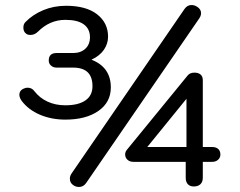

<svg xmlns="http://www.w3.org/2000/svg" viewBox="-20 -732 954 764"><path d="M258 -21Q258 -32 265 -42L714 -696Q725 -712 742 -712Q753 -712 763 -706Q780 -696 780 -680Q780 -669 773 -659L323 -4Q312 12 294 12Q282 12 272 5Q258 -4 258 -21ZM66 -331Q57 -344 57 -355Q57 -370 71 -378Q81 -383 90 -383Q107 -383 117 -369Q138 -342 169.5 -327.5Q201 -313 240 -313Q292 -313 320 -332.5Q348 -352 348 -389Q348 -463 271 -463H205Q192 -463 183 -471Q174 -479 174 -491Q174 -521 205 -521H271Q301 -521 319.5 -538Q338 -555 338 -584Q338 -617 313.5 -635Q289 -653 240 -653Q178 -653 131 -606Q118 -593 101 -593Q90 -593 84 -598Q73 -606 73 -622Q73 -636 81 -644Q110 -674 152 -691.5Q194 -709 243 -709Q323 -709 366.5 -675Q410 -641 410 -586Q410 -558 393.5 -534Q377 -510 345 -495V-494Q421 -464 421 -384Q421 -325 371.5 -290.5Q322 -256 240 -256Q185 -256 139 -275.5Q93 -295 66 -331ZM719 -25V-88H511Q496 -88 487 -96.5Q478 -105 478 -117Q478 -128 485 -136L727 -432Q736 -443 754 -443Q769 -443 778 -435.5Q787 -428 787 -413V-147H824Q840 -147 848.5 -139Q857 -131 857 -117Q857 -105 848 -96.5Q839 -88 824 -88H787V-25Q787 -8 777.5 1Q768 10 751 10Q736 10 727.5 1Q719 -8 719 -25ZM722 -147V-339L566 -147Z"/></svg>

Font: Kodchasan
Style: Regular
Weight: 400
Version: Version 1.000; ttfautohint (v1.6)